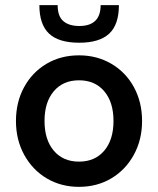

<svg xmlns="http://www.w3.org/2000/svg" viewBox="-20 -717 614 746"><path d="M42 -247Q42 -320 73.5 -378Q105 -436 160.5 -469Q216 -502 287 -502Q357 -502 413 -469Q469 -436 500.5 -378Q532 -320 532 -247Q532 -174 500 -115.5Q468 -57 412.5 -24Q357 9 287 9Q217 9 161.5 -24Q106 -57 74 -115.5Q42 -174 42 -247ZM421 -247Q421 -320 385 -362.5Q349 -405 287 -405Q225 -405 189 -362.5Q153 -320 153 -247Q153 -174 189 -131.5Q225 -89 287 -89Q349 -89 385 -131.5Q421 -174 421 -247ZM133 -697H204Q204 -654 226 -635Q248 -616 288 -616Q371 -616 371 -697H442Q442 -621 404 -586Q366 -551 288 -551Q208 -551 170.5 -586.5Q133 -622 133 -697Z"/></svg>

Font: Hanken Grotesk SemiBold
Style: Regular
Weight: 600
Designer: Alfredo Marco Pradil
Foundry: Hanken Design Co.
Version: Version 3.014